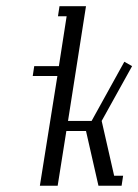

<svg xmlns="http://www.w3.org/2000/svg" viewBox="-20 -596 444 616"><path d="M85 -352.1 89.8 -383.8H168.9L193.8 -543.9H166L170.9 -576.2H255.9L198.2 -208H273.9L378.9 -397.9L403.8 -383.8L306.2 -208L346.2 -32.2H375L370.1 0H295.9L255.9 -175.8H192.9L165 0H107.9L164.1 -352.1Z"/></svg>

Font: Gawaa
Style: Italic
Weight: 400
Designer: T. Christopher White
Version: Version 1.0